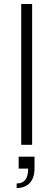

<svg xmlns="http://www.w3.org/2000/svg" viewBox="-20 -730 269 968"><path d="M87 0H142V-710H87ZM64 195V218C121 218 154 182 154 120V60H74V120H122C122 171 103 195 64 195Z"/></svg>

Font: Uncut Sans Light
Style: Regular
Weight: 300
Designer: Kasper Nordkvist
Foundry: UNCUT.wtf
Version: Version 1.304;Glyphs 3.2 (3246)